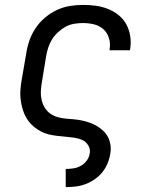

<svg xmlns="http://www.w3.org/2000/svg" viewBox="-20 -558 640 783"><path d="M248 205V131H249Q265 131 280.5 128.5Q296 126 310 118Q324 110 334 96.5Q344 83 346 67Q349 50 340 35Q331 20 315.5 13Q300 6 282.5 3.5Q265 1 247.5 -0.5Q230 -2 212.5 -4Q195 -6 178.5 -10Q162 -14 147 -22Q132 -30 119 -40.5Q106 -51 96 -64.5Q86 -78 79.5 -93Q73 -108 69 -125Q65 -142 63.5 -159Q62 -176 63.5 -194Q65 -212 68 -230L87 -340Q91 -367 100 -393Q109 -419 125 -443Q141 -467 163.5 -486Q186 -505 211.5 -517Q237 -529 264.5 -533.5Q292 -538 318 -538Q345 -538 371 -534.5Q397 -531 420.5 -521.5Q444 -512 463.5 -496.5Q483 -481 495 -459Q507 -437 511 -411Q515 -385 511 -359Q510 -357 510 -356Q510 -355 510 -353H427Q427 -354 427 -355Q427 -356 427 -357Q431 -380 424.5 -402Q418 -424 402 -438.5Q386 -453 364 -458.5Q342 -464 318 -464Q301 -464 282.5 -461Q264 -458 247.5 -449Q231 -440 216.5 -426.5Q202 -413 192 -397Q182 -381 176.5 -363.5Q171 -346 168 -328L150 -218Q147 -200 146.5 -183Q146 -166 150 -149.5Q154 -133 162.5 -119Q171 -105 184 -95.5Q197 -86 213 -81Q229 -76 246 -74.5Q263 -73 280.5 -71.5Q298 -70 314.5 -66.5Q331 -63 346.5 -57.5Q362 -52 376 -43.5Q390 -35 401.5 -24Q413 -13 420.5 1.5Q428 16 430.5 33Q433 50 430 67Q427 88 419 107.5Q411 127 398 143.5Q385 160 367 172.5Q349 185 329.5 192.5Q310 200 289.5 202.5Q269 205 249 205Z"/></svg>

Font: Iosevka Curly Slab ExObl
Style: Regular
Weight: 400
Width: 7
Italic angle: -9°
Monospace: yes
Designer: Belleve Invis
Foundry: Belleve Invis
Version: Version 11.1.0; ttfautohint (v1.8.3)